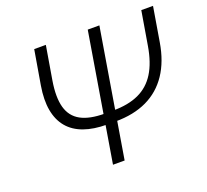

<svg xmlns="http://www.w3.org/2000/svg" viewBox="-124 -879 1110 1030"><g transform="rotate(-20 431.0 -364.0)"><path d="M779.3 -727.5H846.2L813.5 -531.7Q796.4 -427.7 748.8 -356.7Q701.2 -285.6 625.2 -249.5Q549.3 -213.4 445.8 -213.4H397.5Q321.3 -213.4 265.6 -233.4Q210 -253.4 176.5 -293.5Q143.1 -333.5 132.3 -393.1Q121.6 -452.6 134.8 -531.7L168 -727.5H234.4L202.1 -535.6Q187 -443.8 203.1 -385.7Q219.2 -327.6 269.3 -300.3Q319.3 -272.9 405.3 -272.9H453.6Q540 -272.9 599.9 -300.5Q659.7 -328.1 695.8 -386Q731.9 -443.8 747.1 -535.6ZM473.6 -727.5H540L419.4 0H353Z"/></g></svg>

Font: Inter 18pt Light
Style: Italic
Weight: 300
Italic angle: -9.3988°
Designer: Rasmus Andersson
Foundry: rsms
Version: Version 4.001;git-66647c0bb